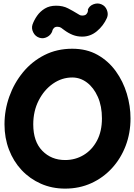

<svg xmlns="http://www.w3.org/2000/svg" viewBox="-20 -1026 785 1122"><path d="M360.4 76.2Q283.7 76.2 219 47.6Q154.3 19 106.4 -32Q58.6 -83 32.5 -151.4Q6.3 -219.7 6.3 -299.3Q6.3 -382.8 34.4 -461.7Q62.5 -540.5 114.5 -603.8Q166.5 -667 239.5 -704.1Q312.5 -741.2 402.3 -741.2Q486.8 -741.2 550.3 -705.3Q613.8 -669.4 656.7 -609.9Q699.7 -550.3 721.2 -478.3Q742.7 -406.2 742.7 -334Q742.7 -248.5 714.4 -174.1Q686 -99.6 634.3 -43.2Q582.5 13.2 512.9 44.7Q443.4 76.2 360.4 76.2ZM360.4 -90.8Q420.4 -90.8 469.2 -120.4Q518.1 -149.9 546.9 -204.3Q575.7 -258.8 575.7 -334Q575.7 -405.8 551.8 -459.7Q527.8 -513.7 488.5 -543.5Q449.2 -573.2 402.3 -573.2Q341.3 -573.2 289.3 -536.9Q237.3 -500.5 205.8 -438.5Q174.3 -376.5 174.3 -299.3Q174.3 -199.2 227.1 -145Q279.8 -90.8 360.4 -90.8ZM209.5 -805.7Q186 -813.5 174.3 -836.7Q162.6 -859.9 169.9 -882.3Q179.2 -908.7 197 -934.1Q214.8 -959.5 242.2 -976.1Q269.5 -992.7 308.1 -992.7Q347.7 -992.7 377.4 -977.3Q407.2 -961.9 430.7 -947.3Q439 -942.9 444.6 -939Q450.2 -935.1 460.4 -935.1Q478.5 -935.1 485.8 -944.3Q493.2 -953.6 493.9 -962.2Q494.6 -970.7 492.7 -968.3Q501.5 -991.7 525.9 -1001Q550.3 -1010.3 572.3 -1001Q595.2 -991.7 604.7 -967.5Q614.3 -943.4 605 -921.4Q584.5 -875.5 546.4 -843.8Q508.3 -812 460.4 -812Q430.7 -812 405.3 -822Q379.9 -832 355.5 -850.1Q345.2 -858.4 336.7 -864Q328.1 -869.6 315.4 -869.6Q301.8 -869.6 294.9 -862.1Q288.1 -854.5 286.4 -848.1Q284.7 -841.8 286.1 -845.2Q278.3 -821.8 255.4 -809.8Q232.4 -797.9 209.5 -805.7Z"/></svg>

Font: Mikhak-FD Black
Style: Regular
Weight: 900
Designer: Amin Abedi
Version: Version 3.2